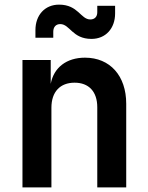

<svg xmlns="http://www.w3.org/2000/svg" viewBox="-20 -809 640 829"><path d="M375 -641C436 -641 477 -686 477 -751V-784H400V-756C400 -736 388 -725 370 -725C328 -725 318 -789 235 -789C174 -789 133 -744 133 -679V-646H210V-672C210 -693 222 -705 240 -705C282 -705 292 -641 375 -641ZM77 0H202V-344C202 -413 240 -452 302 -452C363 -452 400 -414 400 -346V0H525V-361C525 -482 455 -560 347 -560C267 -560 212 -517 199 -447V-550H77Z"/></svg>

Font: JetBrains Mono
Style: Bold
Weight: 558
Monospace: yes
Designer: Philipp Nurullin, Konstantin Bulenkov
Foundry: JetBrains
Version: Version 2.305